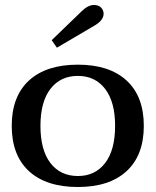

<svg xmlns="http://www.w3.org/2000/svg" viewBox="-20 -739 623 769"><path d="M187 -578 305 -692Q332 -719 356 -719Q375 -719 385 -708.5Q395 -698 395 -684Q395 -657 356 -635L208 -548ZM27 -235Q27 -353 96 -416.5Q165 -480 292 -480Q418 -480 487 -416.5Q556 -353 556 -235Q556 -117 487 -53.5Q418 10 292 10Q165 10 96 -53.5Q27 -117 27 -235ZM441 -235Q441 -331 401 -383Q361 -435 292 -435Q222 -435 182 -383Q142 -331 142 -235Q142 -138 182 -86Q222 -34 292 -34Q361 -34 401 -86Q441 -138 441 -235Z"/></svg>

Font: Taviraj Medium
Style: Regular
Weight: 500
Designer: Katatrad Team
Foundry: CadsonDemak
Version: Version 1.001